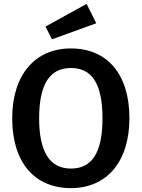

<svg xmlns="http://www.w3.org/2000/svg" viewBox="-20 -956 731 991"><path d="M215 -819 248 -753 477 -836 427 -936ZM346 -706C161 -706 43 -570 43 -345C43 -116 160 15 346 15C530 15 648 -120 648 -346C648 -575 532 -706 346 -706ZM346 -605C453 -605 509 -526 509 -346C509 -165 453 -86 346 -86C237 -86 182 -172 182 -345C182 -525 239 -605 346 -605Z"/></svg>

Font: Fira Sans Medium
Style: Regular
Weight: 500
Designer: Carrois Corporate & Edenspiekermann AG
Foundry: Carrois Corporate GbR & Edenspiekermann AG
Version: Version 4.203